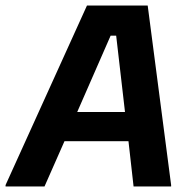

<svg xmlns="http://www.w3.org/2000/svg" viewBox="-55 -670 683 690"><path d="M-35 0V-5L257.5 -650H475.8L560 -5V0H425L406.7 -162.5H176.7L105 0ZM342.5 -541.7 222.5 -267.5H394.2L362.5 -541.7Z"/></svg>

Font: Familjen Grotesk GF
Style: Bold Italic
Weight: 700
Designer: Anders Wikstroem, Jonas Baeckman, Matilda Gysing, Kristian Moeller
Foundry: Familjen STHML AB
Version: Version 2.000; Beta; Release 4; Build 6